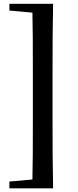

<svg xmlns="http://www.w3.org/2000/svg" viewBox="-20 -819 412 1016"><path d="M261 -798.9Q259 -712.3 258.5 -623.4Q258 -534.4 258 -444.8V-176.6Q258 -88.6 258.5 0.5Q259 89.6 261 177.6H150.9Q152.9 90.9 153.4 2Q153.9 -86.9 153.9 -176.6V-444.8Q153.9 -532.7 153.4 -621.9Q152.9 -711 150.9 -798.9ZM206.5 -798.9V-749.2H185.3L29.7 -763.1V-798.9ZM206.5 127.8V177.6H29.7V141.7L185.3 127.8Z"/></svg>

Font: Noto Serif KR ExtraLight
Style: Regular
Weight: 200
Designer: Ryoko NISHIZUKA 西塚涼子 (kana & ideographs); Frank Grießhammer (Latin, Greek & Cyrillic); Wenlong ZHANG 张文龙 (bopomofo); San
Foundry: Adobe
Version: Version 2.002-H1;hotconv 1.1.0;makeotfexe 2.6.0